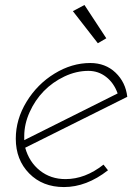

<svg xmlns="http://www.w3.org/2000/svg" viewBox="-20 -757 557 777"><path d="M410.2 -602.1 321.8 -736.8 274.9 -711.9 376 -582ZM238.8 0Q330.1 0 417 -67.9L398.9 -90.8Q324.7 -32.2 245.1 -32.2Q185.1 -32.2 141.6 -66.7Q98.1 -101.1 82 -159.2L495.1 -365.2Q488.3 -424.3 447.5 -463.1Q406.7 -502 345.2 -502Q270.5 -502 200.7 -459.2Q130.9 -416.5 87.4 -345.2Q43.9 -273.9 43.9 -195.8Q43.9 -110.4 98.1 -55.2Q152.3 0 238.8 0ZM337.9 -470.2Q377.9 -470.2 409.4 -445.8Q440.9 -421.4 456.1 -378.9L78.1 -189.9V-206.1Q78.1 -254.9 99.9 -303.2Q121.6 -351.6 157.2 -388.2Q192.9 -424.8 240.7 -447.5Q288.6 -470.2 337.9 -470.2Z"/></svg>

Font: Comic Neue Angular Light Italic
Style: Regular
Weight: 300
Italic angle: -12°
Designer: Craig Rozynski
Foundry: Craig Rozynski
Version: Version 2.003